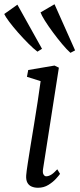

<svg xmlns="http://www.w3.org/2000/svg" viewBox="-60 -875 378 905"><path d="M119 10Q102 10 88.8 4.2Q75.5 -1.5 68.8 -14.5Q62 -27.5 63.5 -49Q65 -68 70.8 -104.8Q76.5 -141.5 84.2 -189.5Q92 -237.5 100.8 -290.5Q109.5 -343.5 117.5 -395.8Q125.5 -448 131.5 -492.5L67 -513L73 -545L197 -566L217.5 -556L143 -79Q140 -61 145.2 -52.5Q150.5 -44 157.5 -44Q168.5 -44 180.8 -51.2Q193 -58.5 210 -77L223 -55.5Q218.5 -48.5 204.2 -32.8Q190 -17 168.2 -3.5Q146.5 10 119 10ZM138 -645 116.5 -631.5Q98.5 -645 74 -669.5Q49.5 -694 25.2 -721.5Q1 -749 -16.8 -772.8Q-34.5 -796.5 -40 -809L22 -853ZM294 -637.5 272 -626Q255 -641 232.8 -667.5Q210.5 -694 188.8 -723.5Q167 -753 151.2 -778.2Q135.5 -803.5 131 -816.5L197 -855Z"/></svg>

Font: Merriweather 7pt Light
Style: Italic
Weight: 300
Italic angle: -7.8°
Designer: Eben Sorkin
Foundry: Eben Sorkin
Version: Version 2.200;gftools[0.9.31]